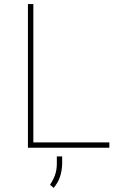

<svg xmlns="http://www.w3.org/2000/svg" viewBox="-20 -731 640 950"><path d="M145 -26.4H521V0H118.2V-710.9H145ZM287.6 80.6Q286.6 114.3 276.9 143.6Q267.1 172.9 245.6 198.7L227.5 183.1Q243.7 159.2 252.2 135Q260.7 110.8 261.2 81.5V43H287.6Z"/></svg>

Font: Roboto Mono Thin
Style: Regular
Weight: 250
Designer: Google
Version: Version 2.000985; 2015; ttfautohint (v1.3)